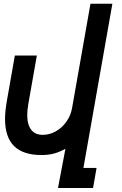

<svg xmlns="http://www.w3.org/2000/svg" viewBox="-20 -794 640 1008"><path d="M198 20Q102 20 54.2 -26.8Q6.5 -73.5 6.5 -169.5Q6.5 -209.5 16 -264L58 -502.5H173.5L129 -250Q123 -217 123 -190Q123 -139.5 143.8 -112.8Q164.5 -86 204.5 -86Q239.5 -86 272.5 -104.2Q305.5 -122.5 328.5 -155Q351.5 -187.5 358.5 -227.5L455 -774.5H570L418 87.5H487L468.5 193H284.5L323.5 -13Q292 4.5 263 12.2Q234 20 198 20Z"/></svg>

Font: JuliaMono SemiBoldItalic
Style: Regular
Weight: 600
Italic angle: -9°
Monospace: yes
Designer: cormullion
Foundry: corm
Version: Version 0.049; ttfautohint (v1.8.4)